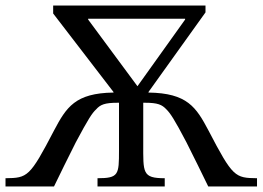

<svg xmlns="http://www.w3.org/2000/svg" viewBox="-36 -677 953 697"><path d="M484 -304H490C537 -304 552 -297 568 -280C582 -266 596 -246 641 -160C651 -141 716 -9 720 0H897V-30C817 -31 809 -34 721 -203C676 -288 644 -339 503 -341V-343L710 -632V-657H157V-628L376 -343V-341C237 -339 205 -288 160 -203C72 -34 64 -31 -16 -30V0H160C164 -9 229 -141 239 -160C285 -246 298 -266 313 -280C328 -297 344 -304 391 -304H396V-131C396 -43 395 -30 318 -30V0H562V-30C480 -30 484 -50 484 -156ZM636 -609V-606L463 -364L284 -606V-609Z"/></svg>

Font: STIX Two Math
Style: Regular
Weight: 400
Designer: Ross Mills, John Hudson & Paul Hanslow, Tiro Typeworks Ltd; with portions MicroPress Inc., with additions and correction
Foundry: Tiro Typeworks Ltd
Version: Version 2.02 b142